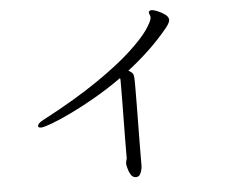

<svg xmlns="http://www.w3.org/2000/svg" viewBox="-54 -789 1108 912"><g transform="rotate(-5 500.0 -333.0)"><path d="M517 -7Q517 -17 519.5 -24Q522 -31 522 -35Q522 -41 522 -68Q522 -95 522.5 -135Q523 -175 523.5 -219Q524 -263 524.5 -302.5Q525 -342 525 -368V-408Q525 -412 523 -416Q458 -370 393.5 -333Q329 -296 273.5 -269.5Q218 -243 180 -229Q142 -215 130 -215Q120 -215 117 -219Q116 -220 116 -223Q116 -237 145 -251Q304 -335 409.5 -407.5Q515 -480 576.5 -537Q638 -594 664.5 -632.5Q691 -671 693 -688V-691Q693 -699 690 -704Q687 -709 687 -714Q687 -718 689 -720Q693 -725 701 -725Q709 -725 728 -717.5Q747 -710 763.5 -698Q780 -686 780 -672Q780 -659 762 -636Q718 -582 668 -535Q618 -488 566 -448Q586 -437 589 -427Q592 -417 592 -391Q592 -384 592 -354Q592 -324 591.5 -281Q591 -238 590.5 -191Q590 -144 589.5 -101.5Q589 -59 589 -30.5Q589 -2 589 4Q589 21 582.5 38.5Q576 56 565 58Q562 59 558 59Q543 59 534 44.5Q525 30 521.5 14.5Q518 -1 517 -4Z"/></g></svg>

Font: Klee One SemiBold
Style: Regular
Weight: 600
Designer: Fontworks Inc.
Foundry: Fontworks Inc.
Version: Version 1.00;January 12, 2022;FontCreator 13.0.0.2683 64-bit